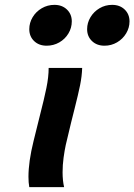

<svg xmlns="http://www.w3.org/2000/svg" viewBox="-20 -774 556 794"><path d="M288.6 -325.2 273.9 -266.6 252 -174.8Q247.1 -152.3 242.9 -121.8Q238.8 -91.3 238.8 -61.5Q238.8 -27.3 245.1 0H101.1Q97.7 -18.6 97.7 -43Q97.7 -105.5 118.7 -190.4L137.7 -267.1L145 -296.4Q162.6 -364.7 171.9 -410.2Q181.2 -455.6 181.2 -493.2H319.8Q318.8 -459.5 311.3 -422.1Q303.7 -384.8 288.6 -325.2ZM412.1 -585Q380.4 -585 360.4 -604.2Q340.3 -623.5 340.3 -653.3Q340.3 -679.7 354.2 -702.9Q368.2 -726.1 391.8 -740Q415.5 -753.9 443.8 -753.9Q475.6 -753.9 495.6 -734.6Q515.6 -715.3 515.6 -685.5Q515.6 -659.2 501.7 -636Q487.8 -612.8 464.1 -598.9Q440.4 -585 412.1 -585ZM172.9 -585Q141.1 -585 121.1 -604.2Q101.1 -623.5 101.1 -653.3Q101.1 -679.7 115 -702.9Q128.9 -726.1 152.8 -740Q176.8 -753.9 205.1 -753.9Q236.8 -753.9 256.8 -734.6Q276.9 -715.3 276.9 -685.5Q276.9 -658.7 262.9 -635.5Q249 -612.3 225.1 -598.6Q201.2 -585 172.9 -585Z"/></svg>

Font: Lesson One
Style: Bold Italic
Weight: 700
Italic angle: -14°
Designer: But Ko, Victor Gaultney, Annie Olsen, Julie Remington, Don Collingsworth, Eric Hays, Becca Hirsbrunner
Version: Version 1.100